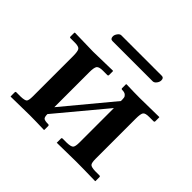

<svg xmlns="http://www.w3.org/2000/svg" viewBox="-141 -754 925 925"><g transform="rotate(45 321.0 -292.0)"><path d="M161.1 -433.1 293 -436 294.9 -434.1V-408.2Q294.9 -402.3 289.1 -401.9H258.8Q231.9 -401.9 224.9 -391.8Q217.8 -381.8 217.8 -350.1V-111.8L423.8 -359.9Q423.8 -375 422.4 -382.6Q420.9 -390.1 413.3 -396Q405.8 -401.9 390.1 -401.9Q384.3 -401.9 383.8 -407.2V-434.1L386.2 -436Q441.4 -434.1 477.1 -434.1L608.9 -436L609.9 -434.1V-408.2Q609.9 -402.3 604 -401.9H574.2Q547.4 -401.9 540.8 -392.3Q534.2 -382.8 534.2 -350.1V-77.1Q534.2 -49.3 541 -41.7Q547.9 -34.2 574.2 -33.2H604Q609.9 -33.2 609.9 -26.9V-1L608.9 1Q527.8 -1 477.1 -1L347.2 1V-1V-27.8Q347.2 -32.7 353 -33.2H382.8Q409.7 -34.2 416.7 -42Q423.8 -49.8 423.8 -77.1V-312L217.8 -64.9Q217.8 -44.9 224.4 -39.1Q231 -33.2 254.9 -33.2Q260.7 -33.2 261.2 -26.9V-1L259.8 1Q199.7 -1 161.1 -1L33.2 1L32.2 -1V-27.8Q32.2 -32.7 37.1 -33.2H67.9Q94.7 -34.2 101.3 -41Q107.9 -47.9 107.9 -75.2V-349.1Q107.9 -382.3 101.1 -392.1Q94.2 -401.9 67.9 -401.9H38.1Q32.2 -401.9 32.2 -407.2V-434.1L35.2 -436ZM464.8 -535.2H190.9Q175.8 -535.2 175.8 -553.2Q175.8 -563 183.8 -574Q191.9 -585 201.2 -585H477.1Q491.2 -585 491.2 -567.9Q491.2 -556.6 482.9 -545.9Q474.6 -535.2 464.8 -535.2Z"/></g></svg>

Font: Linux Libertine
Style: Semibold
Weight: 600
Designer: Philipp H. Poll
Foundry: Philipp H. Poll
Version: Version 5.1.2 ; ttfautohint (v0.9)